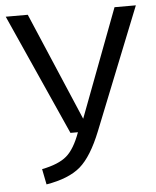

<svg xmlns="http://www.w3.org/2000/svg" viewBox="-51 -732 640 788"><g transform="rotate(-5 269.0 -338.0)"><path d="M538.1 -688 337.9 -187Q297.4 -85.9 249.8 -44.7Q202.1 -3.4 108.9 12.2L96.2 -51.8Q165 -65.4 198.2 -93.8Q231.4 -122.1 255.9 -189.9H225.1L2 -688H92.8L282.2 -243.2L450.2 -688Z"/></g></svg>

Font: Fira Sans Book
Style: Regular
Weight: 350
Designer: Carrois Corporate & Edenspiekermann AG
Foundry: Carrois Corporate GbR & Edenspiekermann AG
Version: Version 4.203;PS 004.203;hotconv 1.0.88;makeotf.lib2.5.64775